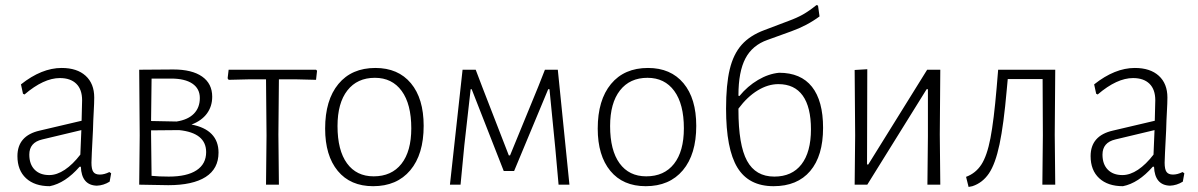

<svg xmlns="http://www.w3.org/2000/svg" viewBox="-20 -731 4741 760"><path d="M353 -345Q353 -324 351 -289.5Q349 -255 348 -216Q342 -102 342 -87Q342 -61 349.5 -50.5Q357 -40 375 -40Q393 -40 413 -50L420 -45L414 -12Q390 3 363 4Q303 2 300 -71H295Q238 -6 177 6Q117 6 83 -25.5Q49 -57 49 -113Q49 -194 137 -214L303 -253L305 -334Q305 -377 282 -399.5Q259 -422 217 -422Q153 -422 77 -357L71 -360L63 -397Q145 -462 224 -462Q285 -462 319 -431Q353 -400 353 -345ZM96 -119Q96 -81 117 -59.5Q138 -38 175 -38Q205 -38 236.5 -59Q268 -80 298 -119L302 -216L147 -179Q96 -167 96 -119Z M845 -127Q845 -63 794 -30.5Q743 2 646 2Q617 2 531 0L533 -195L531 -455L666 -456Q740 -456 780 -428Q820 -400 820 -348Q820 -310 799 -281.5Q778 -253 738 -238Q791 -228 818 -200Q845 -172 845 -127ZM657 -420H580L578 -252L679 -250Q724 -257 747.5 -281Q771 -305 771 -343Q771 -380 741.5 -400Q712 -420 657 -420ZM796 -129Q796 -205 689 -216L578 -215V-198L580 -35Q609 -32 648 -32Q720 -32 758 -57Q796 -82 796 -129Z M1151 -417H1084L1082 -198L1084 0H1033L1035 -195L1033 -417H967L885 -415L881 -421L885 -455H1231L1235 -451L1231 -415Z M1657 -233Q1657 -120 1604 -57Q1551 6 1457 6Q1367 6 1317 -54.5Q1267 -115 1267 -222Q1267 -335 1319.5 -398.5Q1372 -462 1466 -462Q1556 -462 1606.5 -401.5Q1657 -341 1657 -233ZM1316 -232Q1316 -136 1353.5 -84.5Q1391 -33 1459 -33Q1530 -33 1569 -82.5Q1608 -132 1608 -223Q1608 -319 1570 -371Q1532 -423 1464 -423Q1394 -423 1355 -373Q1316 -323 1316 -232Z M1890 -384 1994 -116H1999L2111 -389L2137 -455H2188L2234 0H2191L2178 -145L2155 -378H2150L2015 -54H1974L1847 -378H1843L1818 -156L1803 0H1761L1811 -455H1863Z M2736 -233Q2736 -120 2683 -57Q2630 6 2536 6Q2446 6 2396 -54.5Q2346 -115 2346 -222Q2346 -335 2398.5 -398.5Q2451 -462 2545 -462Q2635 -462 2685.5 -401.5Q2736 -341 2736 -233ZM2395 -232Q2395 -136 2432.5 -84.5Q2470 -33 2538 -33Q2609 -33 2648 -82.5Q2687 -132 2687 -223Q2687 -319 2649 -371Q2611 -423 2543 -423Q2473 -423 2434 -373Q2395 -323 2395 -232Z M3238 -225Q3238 -114 3187 -54Q3136 6 3042 6Q2944 6 2899 -67.5Q2854 -141 2854 -301Q2854 -396 2868.5 -456.5Q2883 -517 2916 -554Q2949 -591 3006 -612L3101 -648Q3134 -660 3158 -673.5Q3182 -687 3212 -711L3218 -709L3224 -666Q3174 -629 3112 -607L3018 -573Q2958 -552 2930.5 -499.5Q2903 -447 2903 -354V-352L2907 -351Q2939 -390 2980.5 -414.5Q3022 -439 3064 -443Q3150 -443 3194 -387.5Q3238 -332 3238 -225ZM3190 -219Q3190 -307 3157.5 -352.5Q3125 -398 3061 -398Q3020 -398 2979 -373Q2938 -348 2903 -301V-296Q2903 -157 2937 -94.5Q2971 -32 3045 -32Q3115 -32 3152.5 -80.5Q3190 -129 3190 -219Z M3413 -457 3412 -80H3417L3650 -455H3702L3700 -199L3702 0H3651L3653 -192V-378H3648L3413 0H3363L3365 -195L3363 -454Z M4106 0 4108 -195 4107 -418H3969L3965 -375Q3953 -238 3936.5 -160Q3920 -82 3894.5 -44.5Q3869 -7 3829 6L3814 9L3804 -31Q3842 -45 3864.5 -79.5Q3887 -114 3900.5 -184Q3914 -254 3925 -383L3931 -455H4157L4155 -198L4157 0Z M4601 -345Q4601 -324 4599 -289.5Q4597 -255 4596 -216Q4590 -102 4590 -87Q4590 -61 4597.5 -50.5Q4605 -40 4623 -40Q4641 -40 4661 -50L4668 -45L4662 -12Q4638 3 4611 4Q4551 2 4548 -71H4543Q4486 -6 4425 6Q4365 6 4331 -25.5Q4297 -57 4297 -113Q4297 -194 4385 -214L4551 -253L4553 -334Q4553 -377 4530 -399.5Q4507 -422 4465 -422Q4401 -422 4325 -357L4319 -360L4311 -397Q4393 -462 4472 -462Q4533 -462 4567 -431Q4601 -400 4601 -345ZM4344 -119Q4344 -81 4365 -59.5Q4386 -38 4423 -38Q4453 -38 4484.5 -59Q4516 -80 4546 -119L4550 -216L4395 -179Q4344 -167 4344 -119Z"/></svg>

Font: t
Style: Regular
Weight: 300
Designer: Juan Pablo del Peral
Foundry: Huerta Tipografica
Version: Version 2.004; ttfautohint (v1.8.1)